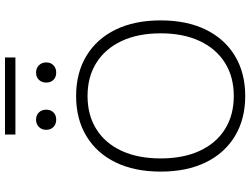

<svg xmlns="http://www.w3.org/2000/svg" viewBox="-137 -859 1006 772"><g transform="rotate(-90 366.0 -473.0)"><path d="M366 -670Q459 -670 527.5 -628.5Q596 -587 633 -511Q670 -435 670 -330Q670 -225 633 -149Q596 -73 527.5 -31.5Q459 10 366 10Q273 10 204.5 -31.5Q136 -73 99 -149Q62 -225 62 -330Q62 -435 99 -511Q136 -587 204.5 -628.5Q273 -670 366 -670ZM366 -624Q289 -624 232.5 -588.5Q176 -553 145.5 -487Q115 -421 115 -330Q115 -239 145.5 -173Q176 -107 232.5 -71.5Q289 -36 366 -36Q443 -36 499.5 -71.5Q556 -107 587 -173Q618 -239 618 -330Q618 -421 587 -487Q556 -553 499.5 -588.5Q443 -624 366 -624ZM271 -831Q289 -831 300 -819.5Q311 -808 311 -790Q311 -772 300 -761Q289 -750 271 -750Q253 -750 241.5 -761Q230 -772 230 -790Q230 -808 241.5 -819.5Q253 -831 271 -831ZM460 -831Q478 -831 489.5 -819.5Q501 -808 501 -790Q501 -772 489.5 -761Q478 -750 460 -750Q442 -750 431 -761Q420 -772 420 -790Q420 -808 431 -819.5Q442 -831 460 -831ZM521 -956V-914H211V-956Z"/></g></svg>

Font: Work Sans Light
Style: Regular
Weight: 300
Designer: Wei Huang
Foundry: Wei Huang
Version: Version 2.012; ttfautohint (v1.8.3)